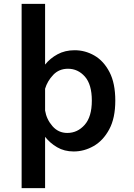

<svg xmlns="http://www.w3.org/2000/svg" viewBox="-20 -770 690 990"><path d="M91.5 200V-750H212.5V-437Q238 -469 276.5 -490Q315 -511 365 -511Q419 -511 466.8 -483.5Q514.5 -456 544.5 -398.5Q574.5 -341 574.5 -251Q574.5 -161 543.2 -103Q512 -45 463 -17Q414 11 360 11Q311.5 11 274.5 -10.8Q237.5 -32.5 212.5 -64.5V200ZM330.5 -415.5Q284.5 -415.5 254.5 -384Q224.5 -352.5 212.5 -312.5V-200Q220 -154.5 250.5 -119.5Q281 -84.5 327 -84.5Q379.5 -84.5 416.5 -126.2Q453.5 -168 453.5 -251Q453.5 -334.5 417.8 -375Q382 -415.5 330.5 -415.5Z"/></svg>

Font: Trispace Medium
Style: Regular
Weight: 500
Designer: Tyler Finck
Foundry: Etcetera Type Company
Version: Version 1.210; ttfautohint (v1.8.3)